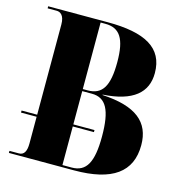

<svg xmlns="http://www.w3.org/2000/svg" viewBox="-106 -809 848 903"><g transform="rotate(15 318.0 -357.0)"><path d="M18 0H335C521 0 610 -65 610 -196C610 -308 538 -368 373 -377V-379C519 -388 584 -445 584 -540C584 -663 490 -714 308 -714H18V-704H62C79 -704 100 -693 100 -647V-208H24V-198H100V-68C100 -30 89 -10 64 -10H18ZM300 -380H276V-704H299C370 -704 400 -658 400 -544C400 -428 371 -380 300 -380ZM321 -10H276V-198H379V-208H276V-370H323C392 -370 421 -316 421 -188C421 -62 392 -10 321 -10Z"/></g></svg>

Font: Noto Serif Display Condensed Black
Style: Regular
Weight: 900
Width: 3
Designer: Monotype Design Team
Foundry: Monotype Imaging Inc.
Version: Version 2.009